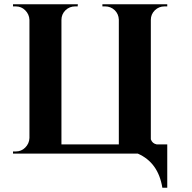

<svg xmlns="http://www.w3.org/2000/svg" viewBox="-20 -720 901 900"><path d="M41 0V-10H54Q80 -10 98 -28Q117 -47 118 -73V-627Q117 -653 98 -672Q80 -690 54 -690H41V-700H345L344 -690H332Q306 -690 287 -672Q268 -653 268 -627V-43H537V-628Q536 -654 518 -672Q499 -690 473 -690H460V-700H764V-690H751Q725 -690 706 -672Q687 -653 687 -627V-67Q694 -47 715 -43H764V160H741Q722 42 626 0Z"/></svg>

Font: Cinzel Bold(RUS BY LYAJKA)
Style: Regular
Weight: 700
Designer: Natanael Gama
Version: Version 1.001;PS 001.001;hotconv 1.0.56;makeotf.lib2.0.21325